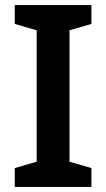

<svg xmlns="http://www.w3.org/2000/svg" viewBox="-20 -734 417 754"><path d="M339 0H38V-74L124 -99V-615L38 -640V-714H339V-640L253 -615V-99L339 -74Z"/></svg>

Font: Noto Sans Khmer SemiBold
Style: Regular
Weight: 600
Version: Version 2.003